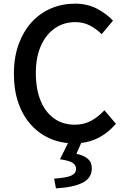

<svg xmlns="http://www.w3.org/2000/svg" viewBox="-20 -770 686 1050"><path d="M384 14Q315 14 255.5 -11.5Q196 -37 151 -86Q106 -135 81 -205.5Q56 -276 56 -367Q56 -457 82 -528Q108 -599 153 -648.5Q198 -698 259 -724Q320 -750 390 -750Q458 -750 511 -722Q564 -694 598 -657L536 -583Q507 -612 471.5 -630.5Q436 -649 392 -649Q328 -649 279.5 -615Q231 -581 203.5 -519Q176 -457 176 -370Q176 -283 202 -219.5Q228 -156 276 -122Q324 -88 389 -88Q439 -88 478.5 -109.5Q518 -131 551 -167L614 -93Q569 -41 512.5 -13.5Q456 14 384 14ZM286 260 276 207Q345 202 370.5 190Q396 178 396 153Q396 133 377 120.5Q358 108 308 101L360 -4H431L398 71Q439 80 460.5 98.5Q482 117 482 151Q482 204 431 229.5Q380 255 286 260Z"/></svg>

Font: Noto Sans SC Thin Medium
Style: Regular
Weight: 500
Version: Version 2.004-H2;hotconv 1.0.118;makeotfexe 2.5.65603